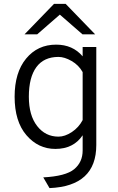

<svg xmlns="http://www.w3.org/2000/svg" viewBox="-20 -752 604 985"><path d="M403 -576 287 -677 171 -576H106L257 -732H317L468 -576ZM234 213 202 158Q317 152 360.5 116Q404 80 404 20V-58Q357 12 264 12Q176 12 115.5 -58.5Q55 -129 55 -256Q55 -380 114 -451.5Q173 -523 268 -523Q353 -523 404 -463V-511H474V-8Q474 203 234 213ZM280 -51Q313 -51 348.5 -74.5Q384 -98 404 -136V-382Q384 -418 347.5 -439Q311 -460 280 -460Q205 -460 166.5 -407.5Q128 -355 128 -256Q128 -160 170.5 -105.5Q213 -51 280 -51Z"/></svg>

Font: Overpass Light
Style: Regular
Weight: 300
Designer: Delve Withrington, Thomas Jockin
Foundry: Delve Fonts
Version: Version 3.000;DELV;Overpass